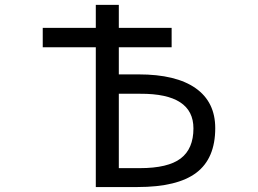

<svg xmlns="http://www.w3.org/2000/svg" viewBox="-20 -752 1040 774"><path d="M459 -452.1H539.1Q689.5 -452.1 768.6 -396.5Q847.7 -340.8 847.7 -235.4Q847.7 -113.3 771.5 -55.7Q695.3 2 534.2 2H366.2V-561.5H152.3V-639.6H366.2V-732.4H459V-639.6H671.9V-561.5H459ZM459 -74.2H543.9Q657.2 -74.2 708.5 -113.3Q759.8 -152.3 759.8 -234.4Q759.8 -375 545.9 -374H459Z"/></svg>

Font: GenEi Gothic M Regular
Style: Regular
Weight: 400
Designer: o_tamon (Modified); [Source Han Sans]
Ryoko NISHIZUKA  (kana & ideographs); Paul D. Hunt (Latin, Greek & Cyrillic); Wenl
Version: Version 1.1a;Original Version 1.004